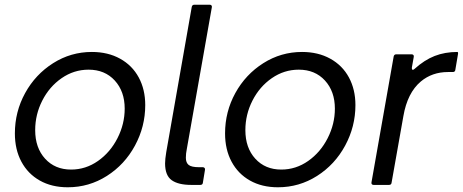

<svg xmlns="http://www.w3.org/2000/svg" viewBox="-20 -783 1960 813"><path d="M43 -218Q43 -310 86.5 -389Q130 -468 205 -515.5Q280 -563 369 -563Q437 -563 488.5 -534.5Q540 -506 567.5 -455Q595 -404 595 -338Q595 -247 551.5 -166.5Q508 -86 432.5 -38Q357 10 267 10Q199 10 148.5 -18.5Q98 -47 70.5 -98.5Q43 -150 43 -218ZM508 -323Q508 -396 466 -442Q424 -488 355 -488Q293 -488 241 -452Q189 -416 159 -357Q129 -298 129 -232Q129 -157 171 -111Q213 -65 281 -65Q343 -65 395 -101.5Q447 -138 477.5 -198Q508 -258 508 -323Z M839 -9Q838 0 828 0H790Q735 0 707 -20Q679 -40 679 -91Q679 -109 684 -139L792 -754Q794 -763 803 -763H868Q873 -763 875.5 -760Q878 -757 877 -752L771 -152Q767 -133 767 -115Q767 -94 779 -84.5Q791 -75 823 -75H839Q843 -75 846 -72Q849 -69 848 -64Z M933 -218Q933 -310 976.5 -389Q1020 -468 1095 -515.5Q1170 -563 1259 -563Q1327 -563 1378.5 -534.5Q1430 -506 1457.5 -455Q1485 -404 1485 -338Q1485 -247 1441.5 -166.5Q1398 -86 1322.5 -38Q1247 10 1157 10Q1089 10 1038.5 -18.5Q988 -47 960.5 -98.5Q933 -150 933 -218ZM1398 -323Q1398 -396 1356 -442Q1314 -488 1245 -488Q1183 -488 1131 -452Q1079 -416 1049 -357Q1019 -298 1019 -232Q1019 -157 1061 -111Q1103 -65 1171 -65Q1233 -65 1285 -101.5Q1337 -138 1367.5 -198Q1398 -258 1398 -323Z M1562 0Q1557 0 1554.5 -3Q1552 -6 1553 -11L1647 -544Q1649 -553 1658 -553H1723Q1728 -553 1730.5 -550Q1733 -547 1732 -542L1724 -497V-493Q1724 -488 1727.5 -487.5Q1731 -487 1735 -491Q1777 -529 1820.5 -546Q1864 -563 1917 -563Q1919 -563 1919.5 -559.5Q1920 -556 1919 -552L1908 -487Q1907 -478 1897 -478H1877Q1810 -478 1762 -438Q1705 -390 1688 -291L1638 -9Q1637 0 1627 0Z"/></svg>

Font: Open Sauce Two
Style: Italic
Weight: 400
Italic angle: -10°
Designer: Alfredo Marco Pradil
Foundry: Creative Sauce Fz LLC
Version: Version 1.477